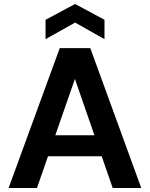

<svg xmlns="http://www.w3.org/2000/svg" viewBox="-20 -941 750 961"><path d="M23 0 279 -700H432L687 0H544L355 -546L165 0ZM136 -159 172 -264H528L563 -159ZM208 -745V-842L356 -921L503 -842V-745L356 -828Z"/></svg>

Font: DM Sans 12pt
Style: Bold
Weight: 700
Version: Version 4.004;gftools[0.9.30]